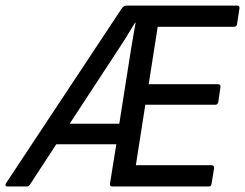

<svg xmlns="http://www.w3.org/2000/svg" viewBox="-48 -675 887 695"><path d="M-21 0Q-26.4 0 -27.8 -3.4Q-29.3 -6.8 -25.9 -12.2L393.1 -645Q399.4 -654.8 410.2 -654.8H810.1Q820.3 -654.8 818.8 -645L810.1 -587.9Q808.6 -578.1 799.8 -578.1H522.9L490.2 -370.1H741.2Q751.5 -370.1 750 -359.9L742.2 -306.2Q740.2 -295.9 731.9 -295.9H478L443.8 -77.1H717.8Q722.2 -77.1 724.9 -74.2Q727.5 -71.3 727.1 -66.9L717.8 -9.8Q716.3 0 708 0H358.9Q348.6 0 350.1 -9.8L373 -152.8H155.8L61 -7.8Q56.2 0 48.8 0ZM204.1 -227.1H383.8L426.8 -500Q429.2 -515.6 434.8 -546.6Q440.4 -577.6 442.9 -592.8H440.9Q401.9 -528.3 384.8 -502.9Z"/></svg>

Font: Sofia Sans
Style: Italic
Weight: 400
Italic angle: -9°
Designer: Botio Nikoltchev, Ani Petrova
Foundry: lettersoup
Version: Version 4.100